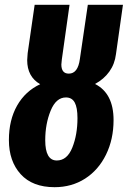

<svg xmlns="http://www.w3.org/2000/svg" viewBox="-20 -762 531 798"><path d="M375 -413Q452 -374 452 -263Q452 -183 420.5 -119Q389 -55 333.5 -19.5Q278 16 207 16Q115 16 66 -38Q17 -92 17 -180Q17 -263 51 -323Q85 -383 147 -412Q93 -443 93 -512Q93 -521 95 -541L124 -742H269L237 -515Q235 -499 235 -494Q235 -456 266 -456Q304 -456 312 -517L345 -742H491L462 -537Q457 -496 434.5 -464.5Q412 -433 375 -413ZM302 -271Q302 -315 290.5 -336Q279 -357 254 -357Q213 -357 190.5 -302Q168 -247 168 -179Q168 -95 216 -95Q259 -95 280.5 -148.5Q302 -202 302 -271Z"/></svg>

Font: Fira Sans Extra Condensed
Style: Bold Italic
Weight: 700
Width: 3
Italic angle: -8°
Designer: Carrois Corporate & Edenspiekermann AG
Foundry: Carrois Corporate GbR & Edenspiekermann AG
Version: Version 4.203